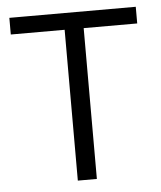

<svg xmlns="http://www.w3.org/2000/svg" viewBox="-45 -603 540 643"><g transform="rotate(-5 224.5 -281.5)"><path d="M255 -545V0H191V-545ZM10 -507V-563H435V-507Z"/></g></svg>

Font: Darker Grotesque Light Medium
Style: Regular
Weight: 500
Version: Version 1.000;gftools[0.9.28]